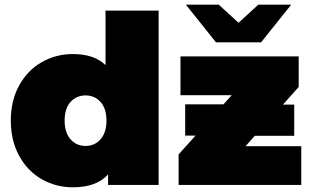

<svg xmlns="http://www.w3.org/2000/svg" viewBox="-20 -787 1325 817"><path d="M655 -742V0H440V-45Q391 10 290 10Q218 10 157.5 -24.5Q97 -59 61.5 -124Q26 -189 26 -274Q26 -359 61.5 -423.5Q97 -488 157.5 -522.5Q218 -557 290 -557Q381 -557 429 -510V-742ZM433 -274Q433 -325 408 -353Q383 -381 344 -381Q305 -381 280 -353Q255 -325 255 -274Q255 -223 280 -194.5Q305 -166 344 -166Q383 -166 408 -194.5Q433 -223 433 -274ZM1262 -165V0H740V-130L812 -210H768V-343H931L966 -382H748V-547H1251V-417L1184 -342H1232V-209H1064L1025 -165ZM1219 -767 1091 -607H899L771 -767H911L995 -690L1079 -767Z"/></svg>

Font: Montserrat Alternates Black
Style: Regular
Weight: 900
Designer: Julieta Ulanovsky
Foundry: Julieta Ulanovsky
Version: Version 7.200